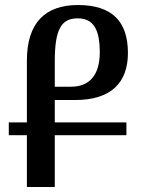

<svg xmlns="http://www.w3.org/2000/svg" viewBox="-20 -744 572 764"><path d="M483 -206V-257H198V-346H279C423 -346 489 -416 489 -533C489 -657 428 -724 290 -724C157 -724 87 -650 87 -503V-257H15V-206H87V0H198V-206ZM263 -399H198V-501C198 -629 225 -671 289 -671C351 -671 377 -628 377 -536C377 -443 334 -399 263 -399Z"/></svg>

Font: Noto Serif Armenian Condensed Semi
Style: Regular
Weight: 600
Width: 3
Designer: Monotype Design Team
Foundry: Monotype Imaging Inc.
Version: Version 1.901